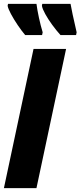

<svg xmlns="http://www.w3.org/2000/svg" viewBox="-26 -965 413 985"><path d="M-5.9 0 146 -713.9H313L161.1 0ZM284.2 -785.2Q262.2 -809.6 241.5 -838.1Q220.7 -866.7 206.3 -892.8Q191.9 -918.9 189 -935.1L190.9 -945.3H335.9Q338.9 -927.2 346.7 -890.6Q354.5 -854 367.2 -799.3L364.3 -785.2ZM103 -785.2Q85 -806.6 64.9 -836.2Q44.9 -865.7 30.3 -893.1Q15.6 -920.4 13.2 -935.1L15.1 -945.3H161.1Q165 -914.6 173.8 -873.8Q182.6 -833 192.9 -799.3L189.9 -785.2Z"/></svg>

Font: Open Sans Condensed ExtraBold
Style: Italic
Weight: 800
Width: 3
Italic angle: -12°
Designer: Monotype Design Team
Foundry: Monotype Imaging Inc.
Version: Version 3.003; ttfautohint (v1.8.4)